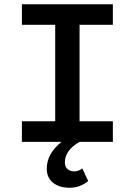

<svg xmlns="http://www.w3.org/2000/svg" viewBox="-20 -674 640 912"><path d="M84 0V-98.1H242.2V-556.2H84V-653.8H516.1V-556.2H357.9V-98.1H516.1V0H357.9Q288.1 39.1 288.1 98.1Q288.1 118.2 301 129.2Q314 140.1 333 140.1Q352.1 140.1 371.1 126L398.9 186Q359.9 217.8 310.5 217.8Q261.2 217.8 231.7 193.8Q202.1 169.9 202.1 127Q202.1 56.2 272 0Z"/></svg>

Font: SourceCodePro-Semibold
Style: Regular
Weight: 600
Monospace: yes
Designer: Paul D. Hunt
Foundry: Adobe Systems Incorporated
Version: Version 1.009;PS 1.000;hotconv 1.0.70;makeotf.lib2.5.5900